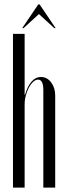

<svg xmlns="http://www.w3.org/2000/svg" viewBox="-20 -853 302 873"><path d="M94 -422Q105 -461 123.5 -482Q142 -503 166 -503Q194 -503 212.5 -478.5Q231 -454 231 -419V0H177V-443Q177 -491 153 -491Q142 -491 131 -481Q120 -471 111.5 -455Q103 -439 97.5 -419Q92 -399 92 -378V0H39V-699H92V-422ZM154 -833H160L233 -725H227L157 -789L87 -725H81Z"/></svg>

Font: Moniqa Cond Display
Style: Regular
Weight: 400
Width: 3
Designer: Rajesh Rajput
Foundry: Rajesh Rajput
Version: Version 1.000